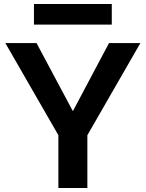

<svg xmlns="http://www.w3.org/2000/svg" viewBox="-20 -947 733 967"><path d="M274 -266 7 -730H164L346 -389H348L529 -730H687L420 -266V0H274ZM151 -927H543V-823H151Z"/></svg>

Font: Enso
Style: Bold
Weight: 700
Designer: Coji Morishita
Foundry: UNDERFOREST DESIGN
Version: Version 1.000